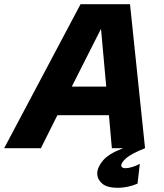

<svg xmlns="http://www.w3.org/2000/svg" viewBox="-93 -710 788 920"><path d="M-73 0 293 -690H530L602 0H443L429 -158H182L103 0ZM251 -295H416L391 -572ZM472 190Q420 190 396.5 169.5Q373 149 373 121Q373 92 400 59.5Q427 27 497 0H602Q535 27 511.5 48Q488 69 488 82Q488 96 508 96Q522 96 541.5 90Q561 84 577 75L566 170Q543 180 518 185Q493 190 472 190Z"/></svg>

Font: Radio Canada Big
Style: Bold Italic
Weight: 700
Italic angle: -12°
Designer: Étienne Aubert Bonn
Foundry: Coppers and Brasses
Version: Version 1.001